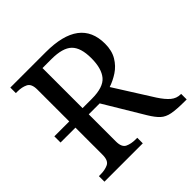

<svg xmlns="http://www.w3.org/2000/svg" viewBox="-184 -872 1030 1030"><g transform="rotate(-45 331.0 -357.0)"><path d="M38 0V-42H51Q84 -42 108.5 -53.5Q133 -65 133 -109V-315H20V-362H133V-604Q133 -648 108.5 -660Q84 -672 51 -672H38V-714H307Q564 -714 564 -521Q564 -468 542 -431.5Q520 -395 486.5 -373Q453 -351 417 -339L554 -122Q580 -82 604 -62Q628 -42 659 -42H662V0H648Q586 0 551.5 -6.5Q517 -13 496 -32.5Q475 -52 452 -90L317 -315H234V-109Q234 -65 258.5 -53.5Q283 -42 316 -42H329V0ZM304 -362Q392 -362 424.5 -401Q457 -440 457 -518Q457 -598 422 -632Q387 -666 302 -666H234V-362Z"/></g></svg>

Font: NotoSerif-Regular
Style: Regular
Weight: 400
Designer: Monotype Design Team
Foundry: Monotype Imaging Inc.
Version: Version 2.007; ttfautohint (v1.8) -l 8 -r 50 -G 200 -x 14 -D